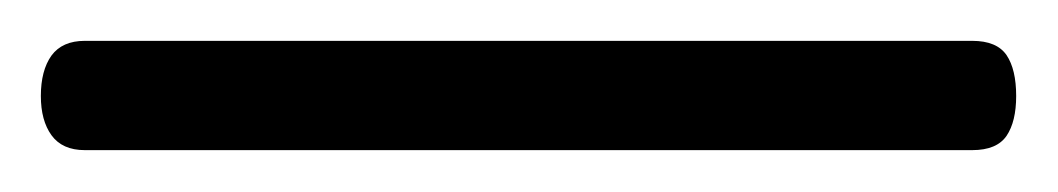

<svg xmlns="http://www.w3.org/2000/svg" viewBox="-21 71 518 94"><path d="M-1 118Q-1 105.5 4.2 98.2Q9.5 91 20.5 91H455Q467 91 471.8 98Q476.5 105 476.5 118Q476.5 130.5 471.8 137.5Q467 144.5 455 144.5H20.5Q9.5 144.5 4.2 137.2Q-1 130 -1 118Z"/></svg>

Font: Fraunces
Style: Regular
Weight: 400
Version: Version 1.000;[b76b70a41]